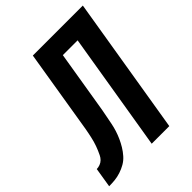

<svg xmlns="http://www.w3.org/2000/svg" viewBox="-249 -849 964 964"><g transform="rotate(-45 233.0 -367.5)"><path d="M-41 0 -24 -105Q-13 -105 -0.5 -109.5Q12 -114 21 -123Q30 -132 35.5 -143.5Q41 -155 46 -166.5Q51 -178 55 -189.5Q59 -201 62.5 -213Q66 -225 68.5 -237Q71 -249 73.5 -260.5Q76 -272 78 -284Q80 -296 82 -308L152 -735H507L386 0H261L365 -630H260L205 -296Q201 -275 197 -254.5Q193 -234 189 -213.5Q185 -193 178.5 -172.5Q172 -152 163 -132Q154 -112 142.5 -93Q131 -74 116 -57Q101 -40 82 -29Q63 -18 41.5 -11Q20 -4 -0.5 -2Q-21 0 -41 0Z"/></g></svg>

Font: Iosevka Term Curly Extrabold
Style: Italic
Weight: 800
Italic angle: -9°
Designer: Belleve Invis
Foundry: Belleve Invis
Version: Version 32.3.0